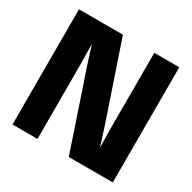

<svg xmlns="http://www.w3.org/2000/svg" viewBox="-155 -855 1011 1011"><g transform="rotate(30 350.0 -350.0)"><path d="M312 -700.2 471.2 -231 503.9 -127H504.9L502.9 -235.8V-700.2H654.8V0H387.2L229 -469.2L195.8 -573.2H194.8L196.8 -463.9V0H44.9V-700.2Z"/></g></svg>

Font: TASA Explorer
Style: Regular
Weight: 900
Designer: Weizhong Zhang
Foundry: Local Remote
Version: Version 1.000;Glyphs 3.1.2 (3151)